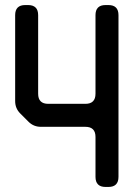

<svg xmlns="http://www.w3.org/2000/svg" viewBox="-20 -731 539 760"><path d="M398 -711H409Q449 -711 449 -671V-31Q449 9 409 9H398Q358 9 358 -31V-189Q358 -229 318 -229H142Q113 -229 93 -249L60 -282Q40 -302 40 -331V-671Q40 -711 80 -711H91Q131 -711 131 -671V-360Q131 -320 171 -320H318Q358 -320 358 -360V-671Q358 -711 398 -711Z"/></svg>

Font: ZCOOL QingKe HuangYou
Style: Regular
Weight: 400
Version: Version 1.000